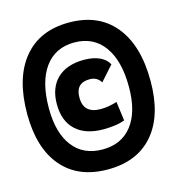

<svg xmlns="http://www.w3.org/2000/svg" viewBox="-102 -775 791 857"><g transform="rotate(-15 293.0 -346.5)"><path d="M293 -7.3Q156.7 -7.3 82.3 -94.2Q7.8 -181.2 7.8 -339.4Q7.8 -504.4 82.3 -595.2Q156.7 -686 293 -686Q429.2 -686 503.7 -595.2Q578.1 -504.4 578.1 -339.4Q578.1 -181.2 503.7 -94.2Q429.2 -7.3 293 -7.3ZM293 -99.6Q381.3 -99.6 429.7 -162.4Q478 -225.1 478 -339.4Q478 -460.4 429.7 -527.1Q381.3 -593.8 293 -593.8Q204.6 -593.8 156.2 -527.1Q107.9 -460.4 107.9 -339.4Q107.9 -225.1 156.2 -162.4Q204.6 -99.6 293 -99.6ZM319.3 -185.5Q237.3 -185.5 192.1 -227.5Q147 -269.5 147 -347.7Q147 -423.3 190.9 -465.6Q234.9 -507.8 315.4 -507.8Q356.4 -507.8 386.2 -494.4Q416 -481 428.2 -456.5L368.2 -389.2Q351.6 -417.5 316.9 -417.5Q252 -417.5 252 -350.1Q252 -275.9 331.1 -275.9Q350.6 -275.9 369.6 -279.3Q388.7 -282.7 406.7 -288.6L418.5 -200.2Q394.5 -191.4 369.1 -188.5Q343.8 -185.5 319.3 -185.5Z"/></g></svg>

Font: Cascadia Code SemiBold
Style: Regular
Weight: 600
Monospace: yes
Designer: Aaron Bell
Foundry: Saja Typeworks
Version: Version 2404.023; ttfautohint (v1.8.4)